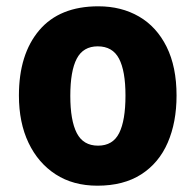

<svg xmlns="http://www.w3.org/2000/svg" viewBox="-20 -579 621 609"><path d="M540 -276Q540 -191 512 -126.5Q484 -62 428 -26Q372 10 289 10Q212 10 156.5 -26Q101 -62 70.5 -126Q40 -190 40 -276Q40 -407 104.5 -483Q169 -559 292 -559Q365 -559 421 -526.5Q477 -494 508.5 -430.5Q540 -367 540 -276ZM203 -275Q203 -197 223.5 -157Q244 -117 291 -117Q338 -117 358 -157Q378 -197 378 -276Q378 -354 357.5 -393Q337 -432 290 -432Q244 -432 223.5 -393Q203 -354 203 -275Z"/></svg>

Font: Noto Sans Devanagari UI SemiCondensed ExtraBold
Style: Regular
Weight: 800
Width: 4
Designer: Jelle Bosma - Monotype Design Team
Foundry: Monotype Imaging Inc.
Version: Version 2.004; ttfautohint (v1.8.4.7-5d5b)